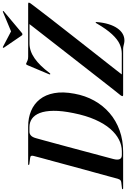

<svg xmlns="http://www.w3.org/2000/svg" viewBox="207 -1146 936 1415"><g transform="rotate(-90 675.5 -439.0)"><path d="M-12 -3.5Q-12 -5.5 -10.2 -6.8Q-8.5 -8 -5 -8.5L37 -13.5Q45.5 -14.5 50.8 -17.5Q56 -20.5 59.2 -26Q62.5 -31.5 65 -39.5Q72 -66 83.2 -107Q94.5 -148 108.2 -198.2Q122 -248.5 137 -303.2Q152 -358 166.5 -412Q181 -466 194.2 -514.5Q207.5 -563 217.8 -601Q228 -639 233.5 -660.5Q236.5 -673 233.2 -678.5Q230 -684 217.5 -685.5L175 -691Q170 -692 168.2 -693Q166.5 -694 166.5 -696Q166.5 -698 168.2 -699Q170 -700 173 -700H449.5Q513.5 -700 565 -678.5Q616.5 -657 650.5 -614.2Q684.5 -571.5 696.2 -507.8Q708 -444 692 -359Q677.5 -279 641 -213.2Q604.5 -147.5 549 -99.8Q493.5 -52 421.2 -26Q349 0 262.5 0H-5.5Q-9 0 -10.5 -1Q-12 -2 -12 -3.5ZM268 -9.5Q311.5 -9.5 353.5 -30.8Q395.5 -52 433 -95.2Q470.5 -138.5 500.5 -206Q530.5 -273.5 549 -366Q566.5 -451.5 565.8 -513Q565 -574.5 549.8 -613.8Q534.5 -653 507.8 -671.8Q481 -690.5 446 -690.5H411.5Q396 -690.5 383.8 -679.5Q371.5 -668.5 364.5 -643.5Q357.5 -618.5 347.2 -581.2Q337 -544 324.8 -498.5Q312.5 -453 299.2 -403.8Q286 -354.5 272.8 -305.2Q259.5 -256 247.8 -211.5Q236 -167 226.2 -131Q216.5 -95 210.5 -72Q202.5 -41 209.8 -25.2Q217 -9.5 240 -9.5ZM1020.5 0H682.5Q674 0 674 -6.5Q674.5 -9 676 -11.8Q677.5 -14.5 680 -18.5Q690 -30.5 716.5 -64.2Q743 -98 780.8 -146.2Q818.5 -194.5 863 -251.5Q907.5 -308.5 953.8 -367.8Q1000 -427 1043.2 -482.5Q1086.5 -538 1122.2 -584Q1158 -630 1181.5 -660Q1205 -690 1210.5 -697.5L1221 -690H1061.5Q1006 -690 952.2 -652.2Q898.5 -614.5 846 -544Q843.5 -539.5 840.8 -538Q838 -536.5 835.5 -537.5Q833.5 -539 834 -542Q834.5 -545 836.5 -549L901.5 -703.5Q905 -710 906.5 -712.5Q908 -715 911.5 -715Q915.5 -715 922 -711.2Q928.5 -707.5 939 -703.8Q949.5 -700 964.5 -700H1353.5Q1358.5 -700 1360.8 -698.8Q1363 -697.5 1363 -694.5Q1362.5 -691.5 1361.2 -689Q1360 -686.5 1357.5 -682.5Q1340 -659 1310.2 -620Q1280.5 -581 1242.5 -532Q1204.5 -483 1162 -428.8Q1119.5 -374.5 1076.2 -319.2Q1033 -264 992.5 -212.5Q952 -161 918.2 -118Q884.5 -75 861 -45Q837.5 -15 828.5 -3L819 -10H988.5Q1023.5 -10 1058 -25.8Q1092.5 -41.5 1130 -81.8Q1167.5 -122 1210 -195Q1212.5 -199.5 1213.8 -201Q1215 -202.5 1217 -202.5Q1219 -202.5 1219.8 -200.2Q1220.5 -198 1220 -195Q1216 -145 1204.2 -107Q1192.5 -69 1174.2 -42.8Q1156 -16.5 1133.2 -3.5Q1110.5 9.5 1084 9.5Q1073.5 9.5 1063.2 7.2Q1053 5 1042.8 2.5Q1032.5 0 1020.5 0ZM1177 -812.5 1039 -885Q1034 -888 1032 -886Q1030.5 -885 1030 -883.2Q1029.5 -881.5 1031 -879L1118 -751.5Q1121 -747 1123.2 -744.8Q1125.5 -742.5 1129.5 -742.5Q1134 -742.5 1137.5 -744.8Q1141 -747 1146 -751.5L1298 -879Q1301 -881.5 1301.5 -883.2Q1302 -885 1301 -886Q1300 -887 1297.8 -886.5Q1295.5 -886 1292.5 -885L1119 -812.5Z"/></g></svg>

Font: Fraunces 120pt SemiBold
Style: Italic
Weight: 600
Italic angle: -16°
Version: Version 1.000;[b76b70a41]